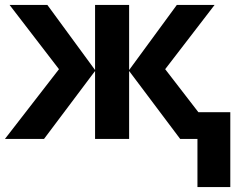

<svg xmlns="http://www.w3.org/2000/svg" viewBox="-20 -566 982 782"><path d="M854 -545.9 652.8 -284.2 788.1 -108.9H918V195.8H784.2V0H713.9L505.9 -276.9V0H367.2V-276.9L159.2 0H0L220.2 -284.2L19 -545.9H172.9L367.2 -280.8V-545.9H505.9V-280.8L700.2 -545.9Z"/></svg>

Font: Open Sans
Style: Bold
Weight: 700
Designer: Monotype Design Team
Foundry: Monotype Imaging Inc.
Version: Version 3.000; ttfautohint (v1.8.4)